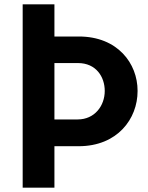

<svg xmlns="http://www.w3.org/2000/svg" viewBox="-20 -817 687 889"><path d="M85 52H232V-140H344C524 -140 617 -267 617 -395V-397C617 -523 525 -648 345 -648H232V-797H85ZM340 -264H232V-525H341C425 -525 465 -461 465 -396C465 -327 418 -264 340 -264Z"/></svg>

Font: LINE Seed JP App_OTF Bold
Style: Regular
Weight: 700
Designer: LINE & Fontrix & Fontworks
Version: Version 1.009